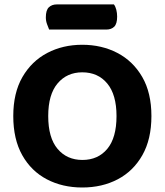

<svg xmlns="http://www.w3.org/2000/svg" viewBox="-20 -825 740 862"><path d="M659.8 -304Q659.8 -200 619.2 -128.4Q578.5 -56.7 508.5 -20Q438.4 16.8 349.3 16.8Q260.5 16.8 190.3 -20Q120.1 -56.7 79.8 -128.4Q39.6 -200 39.6 -304Q39.6 -408 80.8 -479.3Q122.1 -550.5 192.2 -587.3Q262.2 -624 349.3 -624Q436.6 -624 507.1 -587.3Q577.5 -550.5 618.7 -479.3Q659.8 -408 659.8 -304ZM503.1 -304Q503.1 -400.2 461.4 -450.3Q419.8 -500.3 349.3 -500.3Q280.6 -500.3 238.6 -450.6Q196.5 -401 196.5 -304Q196.5 -206.3 238.5 -156.6Q280.4 -106.9 350.1 -106.9Q420 -106.9 461.6 -156.6Q503.1 -206.3 503.1 -304ZM457.2 -692.3H200.6Q196.6 -702.1 191.2 -716.5Q185.8 -731 185.8 -747.1Q185.8 -779.3 199.3 -792.2Q212.9 -805.2 235.2 -805.2H491.4Q498.4 -796.1 502.2 -781.2Q505.9 -766.2 505.9 -750.4Q505.9 -718.2 492.9 -705.2Q479.8 -692.3 457.2 -692.3Z"/></svg>

Font: Baloo Paaji 2
Style: Regular
Weight: 400
Designer: Shuchita Grover, Noopur Datye and Ek Type
Foundry: Ek Type
Version: Version 1.700